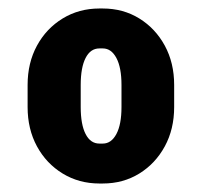

<svg xmlns="http://www.w3.org/2000/svg" viewBox="-20 -754 475 452"><path d="M266 -501V-555H390V-501ZM45 -501V-555H170V-501ZM213 -640V-734H222V-640ZM213 -322V-416H222V-322ZM45 -554Q45 -606 67 -646.5Q89 -687 127.5 -710.5Q166 -734 214 -734V-640Q193 -640 181.5 -617.5Q170 -595 170 -554ZM390 -554H266Q266 -595 254 -617.5Q242 -640 222 -640V-734Q270 -734 308 -710.5Q346 -687 368 -646.5Q390 -606 390 -554ZM45 -502H170Q170 -461 181.5 -438.5Q193 -416 214 -416V-322Q166 -322 127.5 -345.5Q89 -369 67 -409.5Q45 -450 45 -502ZM390 -502Q390 -450 368 -409.5Q346 -369 308 -345.5Q270 -322 222 -322V-416Q242 -416 254 -438.5Q266 -461 266 -502Z"/></svg>

Font: Akshar Light
Style: Regular
Weight: 300
Designer: Tall Chai
Foundry: Tall Chai
Version: Version 1.100